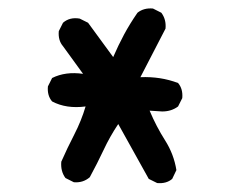

<svg xmlns="http://www.w3.org/2000/svg" viewBox="-20 -433 540 448"><path d="M346.7 -5.9 327.1 -15.6 255.9 -143.6Q236.3 -114.3 221.7 -83Q207 -51.8 189.5 -19.5Q173.8 -5.9 152.3 -7.8L132.8 -17.6Q121.1 -33.2 123 -55.7Q136.7 -86.9 153.3 -119.1Q169.9 -151.4 179.7 -184.6Q134.8 -178.7 101.6 -196.3Q89.8 -210 91.8 -231.4L101.6 -251Q132.8 -266.6 173.8 -260.7L127 -325.2Q115.2 -338.9 117.2 -360.4L127 -379.9Q142.6 -393.6 166 -389.6L185.5 -379.9L244.1 -299.8Q255.9 -327.1 269.5 -352.5Q283.2 -377.9 300.8 -403.3Q315.4 -415 336.9 -413.1L356.4 -403.3Q368.2 -387.7 366.2 -366.2L307.6 -252.9Q354.5 -254.9 395.5 -239.3Q407.2 -225.6 405.3 -204.1L395.5 -184.6Q379.9 -172.9 358.4 -172.9L329.1 -174.8Q344.7 -137.7 365.2 -105.5Q385.7 -73.2 391.6 -36.1L381.8 -15.6Q368.2 -3.9 346.7 -5.9Z"/></svg>

Font: JasonHandwriting1
Style: Regular
Weight: 400
Version: Version 1.48.20